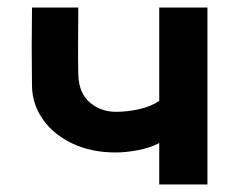

<svg xmlns="http://www.w3.org/2000/svg" viewBox="-20 -490 637 510"><path d="M531 -470V0H403V-110Q378 -97 346 -91Q314 -85 287 -85Q223 -85 173 -108.5Q123 -132 94.5 -172Q66 -212 65 -261Q65 -287 64.5 -326.5Q64 -366 64.5 -405Q65 -444 65 -470H188Q188 -424 187.5 -380.5Q187 -337 188 -290Q190 -242 219 -217.5Q248 -193 288 -193Q318 -193 349.5 -200Q381 -207 403 -222V-470Z"/></svg>

Font: Kreadon
Style: Bold
Weight: 700
Designer: Reiya WATANABE
Foundry: StudioGnu
Version: Version 1.003; ttfautohint (v1.8.4.7-5d5b);gftools[0.9.32]